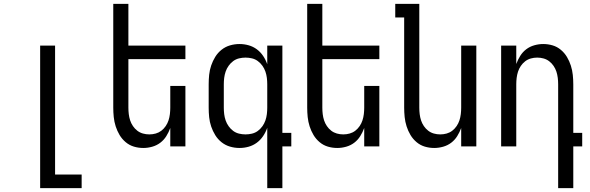

<svg xmlns="http://www.w3.org/2000/svg" viewBox="-20 -755 3040 990"><path d="M187 215V-520H264V145H401V215Z M719 8Q694 8 670.5 1Q647 -6 628 -22Q609 -38 596.5 -59Q584 -80 576.5 -103.5Q569 -127 566.5 -151.5Q564 -176 564 -200V-735H642V-520H936V-450H642V-200Q642 -183 644 -166.5Q646 -150 651 -134.5Q656 -119 665.5 -105Q675 -91 688 -81Q701 -71 717 -66.5Q733 -62 750 -62Q767 -62 783 -66.5Q799 -71 812 -81Q825 -91 834.5 -105Q844 -119 849 -134.5Q854 -150 856 -166.5Q858 -183 858 -200V-312H936V0H858V-95Q850 -73 837.5 -53Q825 -33 806.5 -19Q788 -5 765 1.5Q742 8 719 8Z M1246 -62Q1263 -62 1279.5 -66Q1296 -70 1309.5 -80Q1323 -90 1333 -104Q1343 -118 1348.5 -134Q1354 -150 1356 -166.5Q1358 -183 1358 -200V-320Q1358 -337 1356 -353.5Q1354 -370 1348.5 -386Q1343 -402 1333 -416Q1323 -430 1309.5 -440Q1296 -450 1279.5 -454Q1263 -458 1246 -458Q1229 -458 1212.5 -454Q1196 -450 1182.5 -440Q1169 -430 1159 -416Q1149 -402 1143.5 -386Q1138 -370 1136 -353.5Q1134 -337 1134 -320V-200Q1134 -183 1136 -166.5Q1138 -150 1143.5 -134Q1149 -118 1159 -104Q1169 -90 1182.5 -80Q1196 -70 1212.5 -66Q1229 -62 1246 -62ZM1358 215V-96Q1350 -73 1336.5 -53Q1323 -33 1304 -19Q1285 -5 1262 1.5Q1239 8 1215 8Q1190 8 1166 1Q1142 -6 1122.5 -21.5Q1103 -37 1090 -58Q1077 -79 1069 -102.5Q1061 -126 1058.5 -150.5Q1056 -175 1056 -200V-320Q1056 -345 1058.5 -369.5Q1061 -394 1069 -417.5Q1077 -441 1090 -462Q1103 -483 1122.5 -498.5Q1142 -514 1166 -521Q1190 -528 1215 -528Q1239 -528 1262 -521.5Q1285 -515 1304 -501Q1323 -487 1336.5 -467Q1350 -447 1358 -424V-520H1436V-70H1482V0H1436V215Z M1719 8Q1694 8 1670.5 1Q1647 -6 1628 -22Q1609 -38 1596.5 -59Q1584 -80 1576.5 -103.5Q1569 -127 1566.5 -151.5Q1564 -176 1564 -200V-735H1642V-520H1936V-450H1642V-200Q1642 -183 1644 -166.5Q1646 -150 1651 -134.5Q1656 -119 1665.5 -105Q1675 -91 1688 -81Q1701 -71 1717 -66.5Q1733 -62 1750 -62Q1767 -62 1783 -66.5Q1799 -71 1812 -81Q1825 -91 1834.5 -105Q1844 -119 1849 -134.5Q1854 -150 1856 -166.5Q1858 -183 1858 -200V-312H1936V0H1858V-95Q1850 -73 1837.5 -53Q1825 -33 1806.5 -19Q1788 -5 1765 1.5Q1742 8 1719 8Z M2219 8Q2194 8 2170.5 1Q2147 -6 2128 -22Q2109 -38 2096.5 -59Q2084 -80 2076.5 -103.5Q2069 -127 2066.5 -151.5Q2064 -176 2064 -200V-665H2018V-735H2142V-200Q2142 -183 2144 -166.5Q2146 -150 2151 -134.5Q2156 -119 2165.5 -105Q2175 -91 2188 -81Q2201 -71 2217 -66.5Q2233 -62 2250 -62Q2267 -62 2283 -66.5Q2299 -71 2312 -81Q2325 -91 2334.5 -105Q2344 -119 2349 -134.5Q2354 -150 2356 -166.5Q2358 -183 2358 -200V-520H2436V0H2358V-95Q2350 -73 2337.5 -53Q2325 -33 2306.5 -19Q2288 -5 2265 1.5Q2242 8 2219 8Z M2858 215V-320Q2858 -337 2856 -353.5Q2854 -370 2849 -385.5Q2844 -401 2834.5 -415Q2825 -429 2812 -439Q2799 -449 2783 -453.5Q2767 -458 2750 -458Q2733 -458 2717 -453.5Q2701 -449 2688 -439Q2675 -429 2665.5 -415Q2656 -401 2651 -385.5Q2646 -370 2644 -353.5Q2642 -337 2642 -320V0H2564V-520H2642V-425Q2650 -447 2662.5 -467Q2675 -487 2693.5 -501Q2712 -515 2735 -521.5Q2758 -528 2781 -528Q2806 -528 2829.5 -521Q2853 -514 2872 -498Q2891 -482 2903.5 -461Q2916 -440 2923.5 -416.5Q2931 -393 2933.5 -368.5Q2936 -344 2936 -320V-70H2982V0H2936V215Z"/></svg>

Font: Iosevka Term Curly
Style: Regular
Weight: 400
Designer: Belleve Invis
Foundry: Belleve Invis
Version: Version 32.3.0